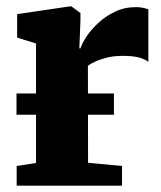

<svg xmlns="http://www.w3.org/2000/svg" viewBox="-20 -585 508 605"><path d="M32.5 0V-62L93.5 -71.5V-448L34 -466.5V-540.5L200.5 -565H205L233.5 -544V-520L230 -432.5H233.5Q238 -447.5 252.2 -469.2Q266.5 -491 289.5 -512.5Q312.5 -534 342.5 -548.2Q372.5 -562.5 408 -562.5Q421.5 -562.5 431.5 -560.2Q441.5 -558 447.5 -555.5V-390Q436 -399 417.2 -404Q398.5 -409 366.5 -409Q340.5 -409 319.2 -404Q298 -399 282.5 -392Q267 -385 257 -378L257.5 -72L364.5 -62V0ZM339 -290.5V-223.5H32V-290.5Z"/></svg>

Font: Merriweather 28pt Black
Style: Regular
Weight: 900
Version: Version 2.100